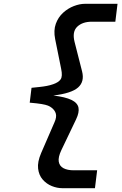

<svg xmlns="http://www.w3.org/2000/svg" viewBox="-20 -858 640 1008"><path d="M307.5 130Q280 130 252 118.8Q224 107.5 204 84.5Q184 61.5 180 26.8Q176 -8 196 -54.5L266.5 -217Q278 -243 273.2 -261Q268.5 -279 251 -292.5Q243 -299 231.8 -303.5Q220.5 -308 198.5 -311.8Q176.5 -315.5 136 -319L145.5 -397Q169 -399.5 188.2 -401.5Q207.5 -403.5 225 -406.8Q242.5 -410 259.5 -416Q287 -425.5 298.2 -441.2Q309.5 -457 301 -497L269.5 -653Q260.5 -698.5 273 -733Q285.5 -767.5 311.2 -791Q337 -814.5 367.8 -826.2Q398.5 -838 426 -838H597L585.5 -744H461.5Q413 -744 385.5 -717.8Q358 -691.5 371.5 -638L411 -483Q424.5 -429.5 390 -398.8Q355.5 -368 260 -356.5Q323 -349 355 -333.5Q387 -318 392 -293Q397 -268 379.5 -231.5L302 -69.5Q284.5 -32.5 288.5 -9.2Q292.5 14 313.2 25Q334 36 366 36H490L478.5 130Z"/></svg>

Font: Spline Sans Mono Medium
Style: Italic
Weight: 500
Italic angle: -4°
Monospace: yes
Designer: Eben Sorkin, Mirko Velimirovic
Foundry: Sorkin Type
Version: Version 1.004